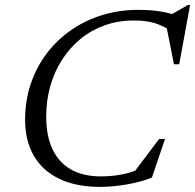

<svg xmlns="http://www.w3.org/2000/svg" viewBox="-20 -720 762 750"><path d="M522 -58.5 498 -40 601.5 -177H624.5L573.5 -26.5Q534 -10 477.8 0Q421.5 10 371 10Q276.5 10 211 -21.8Q145.5 -53.5 111.8 -112.2Q78 -171 78 -251.5Q78 -326.5 100 -392Q122 -457.5 162.2 -510.8Q202.5 -564 257.5 -602.2Q312.5 -640.5 379 -661Q445.5 -681.5 520.5 -681.5Q546.5 -681.5 572 -679.5Q597.5 -677.5 622.5 -672.5Q647.5 -667.5 672 -658.5L641.5 -659L714 -700.5H722.5L680 -469H659.5L630 -617.5L654.5 -595Q617 -620 583.5 -630Q550 -640 502.5 -640Q441.5 -640 388.8 -621Q336 -602 294 -567.5Q252 -533 222 -486Q192 -439 176.2 -383Q160.5 -327 160.5 -265Q160.5 -188 185.8 -135.8Q211 -83.5 258.5 -57.2Q306 -31 373 -31Q411.5 -31 447.8 -37Q484 -43 522 -58.5Z"/></svg>

Font: Newsreader 20pt
Style: Italic
Weight: 400
Italic angle: -17°
Version: Version 1.003